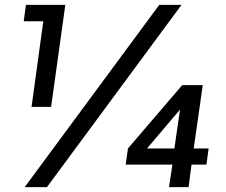

<svg xmlns="http://www.w3.org/2000/svg" viewBox="-20 -765 923 785"><path d="M109 -328 157 -678H77L86 -745H247L189 -328ZM81 0 631 -745H722L172 0ZM671 0 685 -92H494L503 -158L725 -417H809L772 -158H833L824 -92H763L751 0ZM693 -158 716 -317 581 -158Z"/></svg>

Font: Plus Jakarta Sans Medium
Style: Italic
Weight: 500
Italic angle: -8°
Designer: Gumpita Rahayu
Foundry: Tokotype
Version: Version 2.071; ttfautohint (v1.8.4.7-5d5b);gftools[0.9.29]